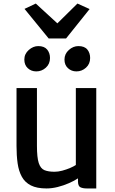

<svg xmlns="http://www.w3.org/2000/svg" viewBox="-20 -1053 648 1081"><path d="M242 8Q187.5 8 154 -9Q120.5 -26 103 -57.8Q85.5 -89.5 79.2 -133.5Q73 -177.5 73 -231V-557H188V-232Q188 -166 198.2 -135Q208.5 -104 230.2 -95Q252 -86 287 -86Q307.5 -86 330.8 -92.2Q354 -98.5 374.5 -107.2Q395 -116 407 -124V-557H522V8H469Q446 8 432.5 1.2Q419 -5.5 419 -33V-72L421 -50Q398.5 -35 368.2 -21.8Q338 -8.5 305 -0.2Q272 8 242 8ZM184 -651Q156 -651 136.5 -669Q117 -687 117 -717.5Q117 -749.5 141.8 -771.5Q166.5 -793.5 195.5 -793.5Q229.5 -793.5 245.5 -774Q261.5 -754.5 261.5 -726.5Q261.5 -693 238.2 -672Q215 -651 184 -651ZM410 -651Q382.5 -651 362.8 -669Q343 -687 343 -717.5Q343 -749.5 367.5 -771.5Q392 -793.5 421.5 -793.5Q456 -793.5 471.8 -774Q487.5 -754.5 487.5 -726.5Q487.5 -693 464.2 -672Q441 -651 410 -651ZM118 -1003 181.5 -1033 303 -921.5 416 -1033 484.5 -1002 352 -836.5H254Z"/></svg>

Font: Tracken
Style: Regular
Weight: 400
Designer: Eben Sorkin
Foundry: Eben Sorkin
Version: Version 2.001